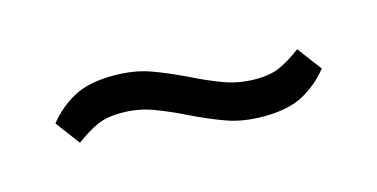

<svg xmlns="http://www.w3.org/2000/svg" viewBox="-32 -474 664 338"><g transform="rotate(-15 300.0 -305.0)"><path d="M419 -236Q382 -236 353.5 -246Q325 -256 290 -273Q262 -287 235 -297Q208 -307 177 -307Q152 -307 134.5 -299.5Q117 -292 94 -275L61 -319Q81 -344 108.5 -359Q136 -374 181 -374Q218 -374 246.5 -364Q275 -354 310 -337Q338 -323 365 -313Q392 -303 423 -303Q448 -303 465.5 -310.5Q483 -318 506 -335L539 -291Q519 -266 491.5 -251Q464 -236 419 -236Z"/></g></svg>

Font: IBM Plex Sans Thai
Style: Regular
Weight: 400
Designer: Mike Abbink, Paul van der Laan, Pieter van Rosmalen, Ben Mitchell, Mark Frömberg
Foundry: Bold Monday
Version: Version 1.1